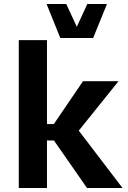

<svg xmlns="http://www.w3.org/2000/svg" viewBox="-20 -938 638 958"><path d="M280.8 -748.5H444.8L513.7 -918H415.5L363.3 -804.2L310.5 -918H212.4ZM248.5 -318.8H214.4V-737.8H73.7V0H214.4V-237.3H249L414.1 0H591.3L373 -286.1L571.3 -532.7H394Z"/></svg>

Font: Estedad Bold
Style: Regular
Weight: 700
Designer: Amin Abedi
Version: Version 7.3